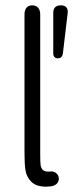

<svg xmlns="http://www.w3.org/2000/svg" viewBox="-20 -696 274 721"><path d="M168 4 154 5Q116 5 98 -13Q80 -31 76 -55Q72 -79 72 -117V-642Q72 -658 79.5 -667Q87 -676 101 -676Q115 -676 123 -667Q131 -658 131 -642V-119Q131 -88 132.5 -76Q134 -64 142 -57Q150 -50 170 -52Q183 -53 191.5 -45.5Q200 -38 201 -26Q201 -13 192 -5Q183 3 168 4ZM180 -495V-648Q180 -676 209 -676Q223 -676 229.5 -668Q236 -660 234 -646L216 -494Q213 -477 197 -477Q189 -477 184.5 -482Q180 -487 180 -495Z"/></svg>

Font: SN Pro Light
Style: Regular
Weight: 300
Designer: Tobias Whetton
Foundry: Supernotes
Version: Version 1.002